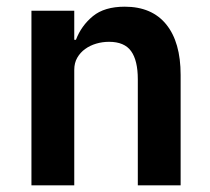

<svg xmlns="http://www.w3.org/2000/svg" viewBox="-20 -554 628 574"><path d="M74 0V-522H202V-435H207Q223 -477 257.5 -505.5Q292 -534 353 -534Q434 -534 477 -481Q520 -428 520 -330V0H392V-317Q392 -373 372 -401Q352 -429 306 -429Q286 -429 267.5 -423.5Q249 -418 234.5 -407.5Q220 -397 211 -381.5Q202 -366 202 -345V0Z"/></svg>

Font: IBM Plex Sans Devanagari SemiBold
Style: Regular
Weight: 600
Designer: Mike Abbink, Paul van der Laan, Pieter van Rosmalen, Erin McLaughlin
Foundry: Bold Monday
Version: Version 1.1